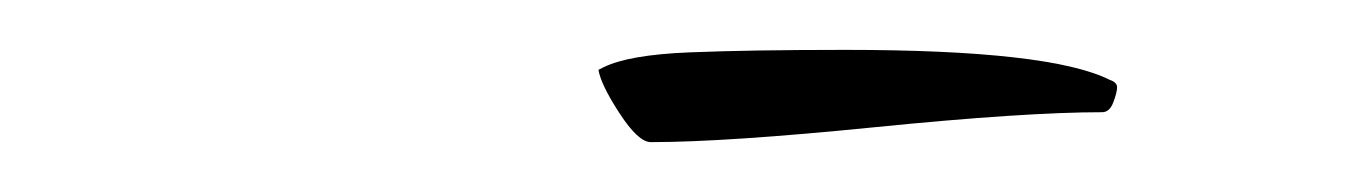

<svg xmlns="http://www.w3.org/2000/svg" viewBox="-20 -644 540 77"><path d="M241 -587Q236 -587 228.5 -598.5Q221 -610 220 -616L222 -617Q232 -622 256.5 -623Q281 -624 319 -624Q401 -624 425 -612Q428 -611 428 -609Q428 -607 426.5 -603Q425 -599 422 -599Q391 -599 331 -593Q271 -587 241 -587Z"/></svg>

Font: Alex Brush
Style: Regular
Weight: 400
Designer: Robert E. Leuschke
Foundry: Robert E. Leuschke
Version: Version 1.111; ttfautohint (v1.8.4.7-5d5b)